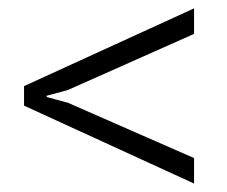

<svg xmlns="http://www.w3.org/2000/svg" viewBox="-20 -496 539 456"><path d="M440.9 -60.1 37.1 -245.1V-291.5L440.9 -476.1V-415.5L141.1 -282.2L90.8 -268.6V-265.6L141.1 -252L440.9 -120.6Z"/></svg>

Font: Roboto Slab LO Light
Style: Regular
Weight: 300
Designer: Google
Version: Version 2.000